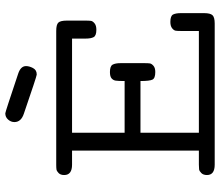

<svg xmlns="http://www.w3.org/2000/svg" viewBox="-74 -774 847 740"><g transform="rotate(-90 350.0 -403.5)"><path d="M45.9 -29.8Q45.9 -43.9 53.5 -51.5Q61 -59.1 67.6 -60.1Q74.2 -61 85.9 -61H140.1V-549.8H85.9Q45.9 -549.8 45.9 -580.1Q45.9 -594.2 53.5 -601.6Q61 -608.9 67.6 -609.9Q74.2 -610.8 85.9 -610.8H601.1Q626 -610.8 633.5 -602.5Q641.1 -594.2 641.1 -569.8V-497.1Q641.1 -483.9 640.1 -477.1Q639.2 -470.2 630.6 -463.1Q622.1 -456.1 606 -456.1Q583 -456.1 577.4 -466.6Q571.8 -477.1 571.8 -497.1V-549.8H209V-347.2H408.2Q408.2 -372.1 409.7 -381.6Q411.1 -391.1 418.5 -397.5Q425.8 -403.8 442.9 -403.8Q465.8 -403.8 471.4 -393.3Q477.1 -382.8 477.1 -362.8V-270Q477.1 -256.8 476.1 -250Q475.1 -243.2 467 -236.1Q459 -229 442.9 -229Q418.9 -229 413.6 -240Q408.2 -251 408.2 -286.1H209V-61H601.1V-129.9Q601.1 -143.1 602.1 -150.1Q603 -157.2 611.6 -164.1Q620.1 -170.9 636.2 -170.9Q659.2 -170.9 664.6 -160.4Q669.9 -149.9 669.9 -129.9V-41Q669.9 -17.1 661.9 -8.5Q653.8 0 629.9 0H85.9Q45.9 0 45.9 -29.8ZM250 -772Q250 -785.2 259.5 -796.1Q269 -807.1 283.7 -807.1Q288.6 -807.1 437 -757.3Q465.8 -747.6 465.8 -727.1Q465.8 -714.8 458.3 -700.4Q450.7 -686 434.1 -686H432.6Q426.8 -686 282.7 -735.4Q250 -746.1 250 -772Z"/></g></svg>

Font: CMU Typewriter Text Variable Width
Style: Medium
Weight: 500
Version: Version 0.7.0